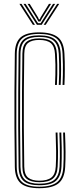

<svg xmlns="http://www.w3.org/2000/svg" viewBox="-20 -973 403 999"><path d="M184.5 6.2Q117.2 6.2 87.8 -19.5Q58.2 -45.2 57.2 -104.8Q55.8 -214.8 55.2 -308.2Q54.8 -401.8 55.2 -494.2Q55.8 -586.8 57.2 -693.8Q58 -753 87.4 -778.8Q116.8 -804.5 183.5 -804.5Q249.2 -804.5 280.8 -779.6Q312.2 -754.8 315.2 -693.5Q316.5 -671.2 316.9 -651.2Q317.2 -631.2 317.2 -612.1Q317.2 -593 316.8 -573.2Q316.2 -553.5 315.2 -531.2H305.5Q306.8 -558.5 307.2 -584.4Q307.8 -610.2 307.4 -637Q307 -663.8 305.5 -693.2Q302.8 -750.2 273.4 -773.4Q244 -796.5 183.5 -796.5Q122.2 -796.5 95 -772.6Q67.8 -748.8 67 -693.5Q65.8 -591 65.1 -497.5Q64.5 -404 65 -308.5Q65.5 -213 67 -104.8Q67.8 -48.5 95.8 -25Q123.8 -1.5 184.5 -1.5Q247 -1.5 276.8 -25Q306.5 -48.5 309.5 -104.8Q311.8 -146 311.2 -185.5Q310.8 -225 308.5 -283.5H318.2Q320.8 -221 321 -182.1Q321.2 -143.2 319.2 -104.8Q316.2 -45.5 285.1 -19.6Q254 6.2 184.5 6.2ZM184.5 -9.2Q127.8 -9.2 102.8 -31.5Q77.8 -53.8 76.8 -104.8Q75.2 -214.2 74.8 -307.8Q74.2 -401.2 74.9 -493.9Q75.5 -586.5 76.8 -693.5Q77.5 -744.8 102.5 -766.9Q127.5 -789 183.5 -789Q242.8 -789 268 -766Q293.2 -743 295.8 -692.5Q296.8 -670.5 297.2 -650.9Q297.8 -631.2 297.8 -612.5Q297.8 -593.8 297.2 -573.9Q296.8 -554 295.5 -531.2H285.8Q287.5 -564.2 287.9 -590.5Q288.2 -616.8 287.8 -641Q287.2 -665.2 286 -692.5Q283.8 -739 260.5 -760Q237.2 -781 183.5 -781Q134 -781 110.6 -761.4Q87.2 -741.8 86.5 -693.5Q85.5 -604.2 84.8 -511.9Q84 -419.5 84.4 -319.1Q84.8 -218.8 86.5 -104.8Q87.5 -56.8 110.9 -37Q134.2 -17.2 184.5 -17.2Q239.5 -17.2 263.5 -38.1Q287.5 -59 290 -105.8Q291.2 -132.8 291.5 -158.8Q291.8 -184.8 291.1 -214.6Q290.5 -244.5 289 -283.5H298.8Q300.8 -235.8 301.1 -204.9Q301.5 -174 301.1 -151.4Q300.8 -128.8 299.8 -105.8Q297.2 -56.2 271.9 -32.8Q246.5 -9.2 184.5 -9.2ZM184.5 -25Q140.8 -25 118.9 -42.5Q97 -60 96.5 -104.8Q95.2 -202.2 94.6 -299.5Q94 -396.8 94.5 -495.1Q95 -593.5 96.5 -693.5Q97 -738.2 118.6 -755.8Q140.2 -773.2 183.5 -773.2Q230.8 -773.2 252.2 -754.2Q273.8 -735.2 276 -691.5Q277.5 -662.5 278 -637Q278.5 -611.5 278 -586Q277.5 -560.5 276 -531.2H266.2Q267.5 -557.8 268.1 -583.6Q268.8 -609.5 268.4 -636.1Q268 -662.8 266.2 -691.5Q264.2 -731.5 244.6 -748.4Q225 -765.2 183.5 -765.2Q146.5 -765.2 126.6 -749.9Q106.8 -734.5 106.2 -692.5Q105 -599.8 104.2 -503.4Q103.5 -407 104 -307.5Q104.5 -208 106.2 -105.8Q106.8 -63.8 127 -48.2Q147.2 -32.8 184.5 -32.8Q226.5 -32.8 247.4 -49.4Q268.2 -66 270.2 -106.8Q272.5 -147.2 272 -186.2Q271.5 -225.2 269.5 -283.5H279.2Q281.2 -225.2 281.8 -186Q282.2 -146.8 280 -106.8Q277.8 -63 255.6 -44Q233.5 -25 184.5 -25ZM81 -953H91.8L162 -844H151.2ZM102.2 -953H113.2L166.5 -869.5L177.8 -852.2H191.5L202.5 -869.5L256 -953H267L197 -844H172.2ZM123.5 -953H134.5L178.8 -881.2L181.8 -872.5H187.5L190.5 -881.2L234.8 -953H245.8L197.5 -875.8L189.8 -861.2H179.5L172 -875.8ZM277.5 -953H288.2L217.8 -844H207.2Z"/></svg>

Font: Big Shoulders Inline Text Thin ExtraLight
Style: Regular
Weight: 250
Version: Version 2.002